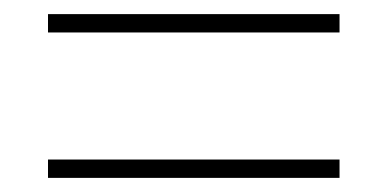

<svg xmlns="http://www.w3.org/2000/svg" viewBox="-20 -489 549 272"><path d="M48 -443H461V-469H48ZM48 -237H461V-263H48Z"/></svg>

Font: Noto Sans Sinhala SemiCondensed Thin
Style: Regular
Weight: 100
Width: 4
Designer: Jelle Bosma - Monotype Design Team
Foundry: Monotype Imaging Inc.
Version: Version 2.006